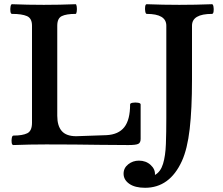

<svg xmlns="http://www.w3.org/2000/svg" viewBox="-20 -686 1060 912"><path d="M44 3Q37 3 35.5 -8Q34 -19 36 -30.5Q38 -42 44 -42Q87 -42 109.5 -53Q132 -64 132 -103V-564Q132 -599 108 -609.5Q84 -620 37 -620Q31 -620 29.5 -631.5Q28 -643 30 -654.5Q32 -666 37 -666Q111 -663 188 -663Q262 -663 339 -666Q343 -666 344.5 -654.5Q346 -643 344.5 -631.5Q343 -620 339 -620Q295 -620 273.5 -609.5Q252 -599 252 -564V-136Q252 -88 273.5 -63.5Q295 -39 342 -39L486 -44Q543 -47 570.5 -82Q598 -117 598 -190Q598 -196 610.5 -198Q623 -200 635.5 -198Q648 -196 648 -190V-26Q648 -8 636.5 -2.5Q625 3 590 3Q519 3 456.5 2Q394 1 332 0.5Q270 0 199 0Q120 0 44 3ZM669 206Q621 206 594 187Q567 168 567 139Q567 112 589 94.5Q611 77 640 77Q673 77 695.5 97.5Q718 118 716 145Q743 130 754.5 92Q766 54 768 -2Q770 -58 770 -125V-564Q770 -620 677 -620Q672 -620 670 -631.5Q668 -643 669.5 -654.5Q671 -666 677 -666Q754 -663 832 -663Q908 -663 987 -666Q992 -666 994 -654.5Q996 -643 994.5 -631.5Q993 -620 987 -620Q892 -620 892 -564V-308Q892 -168 881 -73Q870 22 844 79Q786 206 669 206Z"/></svg>

Font: Junicode SmExp
Style: Bold
Weight: 700
Width: 6
Designer: Peter S. Baker
Version: Version 2.205; ttfautohint (v1.8.4)